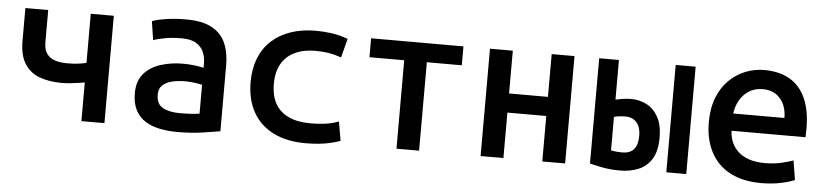

<svg xmlns="http://www.w3.org/2000/svg" viewBox="-38 -726 3996 930"><g transform="rotate(5 1960.0 -261.5)"><path d="M373 0V-188Q360 -186 341.5 -183Q323 -180 302 -178Q281 -176 261 -176Q202 -176 155.5 -192.5Q109 -209 82 -250Q55 -291 55 -361V-522H166V-364Q166 -329 181 -309Q196 -289 221.5 -281Q247 -273 280 -273Q311 -273 333.5 -276Q356 -279 373 -283V-522H485V0Z M841 12Q796 12 755.5 4Q715 -4 684.5 -23Q654 -42 636.5 -75Q619 -108 619 -157Q619 -218 650.5 -253.5Q682 -289 732.5 -304.5Q783 -320 838 -320Q867 -320 892.5 -317Q918 -314 940 -309V-331Q940 -360 929.5 -385Q919 -410 893.5 -426Q868 -442 822 -442Q778 -442 742 -435.5Q706 -429 685 -421L671 -512Q692 -521 737.5 -528Q783 -535 834 -535Q915 -535 961.5 -509.5Q1008 -484 1028 -438Q1048 -392 1048 -331V-10Q1016 -4 960.5 4Q905 12 841 12ZM844 -80Q873 -80 898.5 -81.5Q924 -83 940 -86V-226Q925 -230 902 -233Q879 -236 856 -236Q825 -236 795.5 -229.5Q766 -223 748 -206.5Q730 -190 730 -160Q730 -115 761 -97.5Q792 -80 844 -80Z M1464 12Q1371 12 1306 -21Q1241 -54 1207 -115Q1173 -176 1173 -261Q1173 -325 1193.5 -376.5Q1214 -428 1252.5 -463Q1291 -498 1345 -516.5Q1399 -535 1466 -535Q1507 -535 1545 -529.5Q1583 -524 1623 -509L1599 -417Q1568 -428 1538.5 -433Q1509 -438 1473 -438Q1415 -438 1373 -418Q1331 -398 1308.5 -359Q1286 -320 1286 -261Q1286 -202 1308.5 -163.5Q1331 -125 1374 -105.5Q1417 -86 1479 -86Q1513 -86 1547.5 -90Q1582 -94 1616 -107L1632 -14Q1609 -6 1583.5 0Q1558 6 1528 9Q1498 12 1464 12Z M1905 0V-430H1736V-522H2185V-430H2015V0Z M2314 0V-522H2425V-314H2614V-522H2725V0H2614V-221H2425V0Z M2992 11Q2966 11 2941.5 8.5Q2917 6 2893.5 1Q2870 -4 2845 -10V-522H2941V-329Q2958 -333 2977.5 -336Q2997 -339 3016 -339Q3057 -339 3091.5 -321.5Q3126 -304 3148 -265.5Q3170 -227 3170 -165Q3170 -98 3146 -60Q3122 -22 3082 -5.5Q3042 11 2992 11ZM2995 -77Q3033 -77 3052 -98.5Q3071 -120 3071 -165Q3071 -194 3061.5 -213.5Q3052 -233 3035.5 -242.5Q3019 -252 2997 -252Q2982 -252 2968 -250.5Q2954 -249 2941 -245V-82Q2952 -80 2967.5 -78.5Q2983 -77 2995 -77ZM3217 0V-522H3314V0Z M3679 12Q3589 12 3527 -21Q3465 -54 3433 -115.5Q3401 -177 3401 -259Q3401 -329 3421.5 -380.5Q3442 -432 3477.5 -466.5Q3513 -501 3557 -518Q3601 -535 3647 -535Q3720 -535 3771 -505.5Q3822 -476 3848.5 -416.5Q3875 -357 3875 -269Q3875 -260 3874.5 -248.5Q3874 -237 3874 -228H3514Q3518 -160 3563.5 -123Q3609 -86 3687 -86Q3732 -86 3768.5 -94.5Q3805 -103 3826 -111L3841 -17Q3816 -6 3773.5 3Q3731 12 3679 12ZM3515 -312H3764Q3764 -349 3751 -378Q3738 -407 3712 -424.5Q3686 -442 3648 -442Q3608 -442 3579.5 -423Q3551 -404 3535 -374.5Q3519 -345 3515 -312Z"/></g></svg>

Font: Ubuntu Sans Mono Medium
Style: Regular
Weight: 500
Monospace: yes
Designer: Dalton Maag Ltd
Foundry: Dalton Maag Ltd
Version: Version 1.006